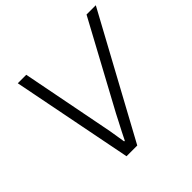

<svg xmlns="http://www.w3.org/2000/svg" viewBox="-171 -855 1025 1025"><g transform="rotate(-45 341.5 -343.0)"><path d="M229 0 94 -686H158L253 -199Q257 -182 261 -158Q265 -134 269 -109Q273 -84 276 -65H281Q291 -85 304 -111Q317 -137 330 -161Q343 -185 350 -200L613 -686H683L310 0Z"/></g></svg>

Font: Archivo SemiBold ExtraLight
Style: Italic
Weight: 250
Italic angle: -10°
Version: Version 2.001